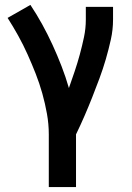

<svg xmlns="http://www.w3.org/2000/svg" viewBox="-20 -548 540 783"><path d="M179 215V0Q179 -42 171.5 -84Q164 -126 152.5 -167Q141 -208 125.5 -247.5Q110 -287 92.5 -326Q75 -365 54.5 -402Q34 -439 11 -475L104 -528Q130 -489 152.5 -448Q175 -407 194.5 -364.5Q214 -322 231 -278Q248 -234 261 -189Q273 -223 284.5 -257Q296 -291 305.5 -326Q315 -361 322.5 -396.5Q330 -432 330 -468V-520H441V-468Q441 -427 432 -386.5Q423 -346 411.5 -306.5Q400 -267 385.5 -228Q371 -189 356 -151Q341 -113 324.5 -75Q308 -37 290 0V215Z"/></svg>

Font: Iosevka Fixed
Style: Bold
Weight: 700
Monospace: yes
Designer: Belleve Invis
Foundry: Belleve Invis
Version: Version 32.3.0